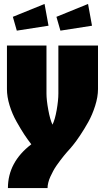

<svg xmlns="http://www.w3.org/2000/svg" viewBox="-20 -750 530 970"><path d="M64.9 -595.2 44.9 -665 205.1 -730 225.1 -620.1ZM285.2 -595.2 265.1 -665 424.8 -730 444.8 -620.1ZM15.1 -520H214.8V-277.8Q214.8 -244.6 223.9 -195.3Q232.9 -146 245.1 -120.1Q257.8 -145.5 266.4 -194.3Q274.9 -243.2 274.9 -277.8V-520H475.1V-299.8Q475.1 -260.7 460.7 -215.3Q446.3 -169.9 425.8 -133.3Q405.3 -96.7 384.5 -65.7Q363.8 -34.7 349.6 -17.6L335 0L329.6 5.9Q324.2 11.7 318.1 18.8Q312 25.9 302.7 37.1Q293.5 48.3 284.7 60.1Q275.9 71.8 266.1 85.7Q256.3 99.6 248.5 114.3Q240.7 128.9 234.1 143.3Q227.5 157.7 223.9 172.6Q220.2 187.5 220.2 200.2H20Q20 69.3 138.2 -21Q119.6 -44.9 102.5 -70.8Q85.4 -96.7 63.5 -135.7Q41.5 -174.8 28.3 -218Q15.1 -261.2 15.1 -299.8Z"/></svg>

Font: Mikodacs
Style: Regular
Weight: 400
Designer: gluk (gluksza@wp.pl)
Foundry: gluk (gluksza@wp.pl)
Version: Version 0.28